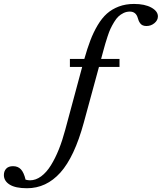

<svg xmlns="http://www.w3.org/2000/svg" viewBox="-295 -746 837 994"><path d="M-155.3 228.5Q-214.8 228.5 -244.9 209.7Q-274.9 190.9 -274.9 160.2Q-274.9 140.1 -262.9 127.2Q-251 114.3 -227.5 114.3Q-202.1 114.3 -186.8 130.6Q-171.4 147 -162.6 184.1Q-150.4 187.5 -139.6 187.5Q-109.9 187.5 -82 167Q-54.2 146.5 -31.5 109.9Q-8.8 73.2 9.5 27.6Q27.8 -18.1 42.5 -73.2L130.4 -399.4H66.9V-440.9H141.6Q157.2 -496.1 172.9 -537.1Q188.5 -578.1 210.4 -615.2Q232.4 -652.3 258.5 -675.5Q284.7 -698.7 320.1 -712.2Q355.5 -725.6 398.9 -725.6Q454.6 -725.6 488.5 -706.8Q522.5 -688 522.5 -661.1Q522.5 -641.1 504.6 -626.2Q486.8 -611.3 462.9 -611.3Q451.7 -611.3 443.6 -615Q435.5 -618.7 430.7 -625.5Q425.8 -632.3 423.3 -638.2Q420.9 -644 418.5 -652.3Q409.2 -686 377 -686Q359.9 -686 344.7 -678.7Q329.6 -671.4 318.1 -660.6Q306.6 -649.9 295.7 -631.6Q284.7 -613.3 277.3 -597.7Q270 -582 262.2 -558.3Q254.4 -534.7 250.2 -520Q246.1 -505.4 239.7 -482.4L228.5 -440.9H323.7V-399.4H217.3L138.7 -110.8Q90.3 66.4 17.6 147.5Q-55.2 228.5 -155.3 228.5Z"/></svg>

Font: Elstob 8pt Medium
Style: Italic
Weight: 500
Italic angle: -20°
Designer: Peter S. Baker
Version: Version 1.015